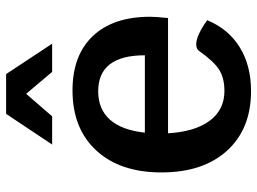

<svg xmlns="http://www.w3.org/2000/svg" viewBox="-124 -688 822 613"><g transform="rotate(-90 286.5 -381.0)"><path d="M536 -255H168Q173 -169 208 -122Q243 -75 303 -75Q344 -75 370.5 -91.5Q397 -108 431 -156Q437 -165 452 -165Q480 -165 529 -130Q501 -62 442.5 -26Q384 10 303 10Q182 10 112.5 -66.5Q43 -143 43 -276Q43 -408 113 -484Q183 -560 305 -560Q417 -560 478.5 -495Q540 -430 540 -312Q540 -295 536 -255ZM417 -329Q417 -478 302 -478Q245 -478 211.5 -440.5Q178 -403 170 -329ZM230 -772H357L454 -625H364L294 -708L222 -625H132Z"/></g></svg>

Font: Krub SemiBold
Style: Regular
Weight: 600
Version: Version 1.000; ttfautohint (v1.6)